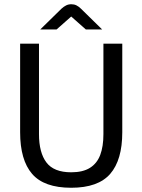

<svg xmlns="http://www.w3.org/2000/svg" viewBox="-20 -874 672 906"><path d="M316 12Q188 12 131.5 -53.5Q75 -119 75 -250V-668H164V-241Q164 -154 199 -107.5Q234 -61 316 -61Q371 -61 404.5 -82Q438 -103 453 -143Q468 -183 468 -241V-668H557V-250Q557 -119 500 -53.5Q443 12 316 12ZM170 -735 270 -833Q281 -843 292 -848.5Q303 -854 317 -854Q330 -854 341 -848.5Q352 -843 362 -833L462 -735H385L316 -796L247 -735Z"/></svg>

Font: Atkinson Hyperlegible Mono ExtraLight
Style: Regular
Weight: 400
Monospace: yes
Version: Version 2.001